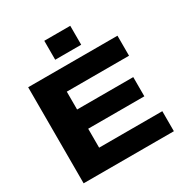

<svg xmlns="http://www.w3.org/2000/svg" viewBox="-205 -1073 1173 1229"><g transform="rotate(-30 381.5 -458.0)"><path d="M58 0V-710H718V-562H258V-430H673V-288H258V-148H725V0ZM296 -776V-916H488V-776Z"/></g></svg>

Font: Special Gothic Expanded One
Style: Regular
Weight: 400
Designer: Alistair McCready
Foundry: Monolith
Version: Version 1.010; ttfautohint (v1.8.4.7-5d5b)